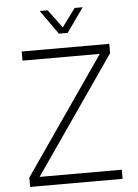

<svg xmlns="http://www.w3.org/2000/svg" viewBox="-60 -959 721 1005"><g transform="rotate(-5 300.0 -456.5)"><path d="M57 0V-49L481 -662H75V-710H535V-661L111 -48H543V0ZM187 -913H229L300 -817L371 -913H413L323 -786H277Z"/></g></svg>

Font: Geist Mono UltraLight
Style: Regular
Weight: 200
Monospace: yes
Designer: Basement.studio, Andrés Briganti, Mateo Zaragoza
Foundry: Basement.studio, Vercel, Andrés Briganti, Guido Ferreyra, Mateo Zaragoza
Version: Version 1.400; ttfautohint (v1.8.4.7-5d5b)